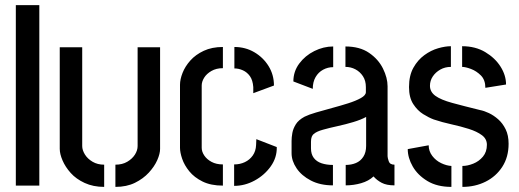

<svg xmlns="http://www.w3.org/2000/svg" viewBox="-20 -727 2032 752"><path d="M42 0V-707H134V0Z M432 5V-82Q459 -82 478.5 -93.5Q498 -105 508.5 -121.5Q519 -138 519 -155V-542H607V-144Q607 -125 596 -100Q585 -75 563 -51Q541 -27 508.5 -11Q476 5 432 5ZM388 5Q345 5 311.5 -10.5Q278 -26 257 -49.5Q236 -73 225 -98.5Q214 -124 214 -144V-542H302V-155Q302 -139 312.5 -122Q323 -105 342.5 -93.5Q362 -82 388 -82Z M853 0Q806 0 773.5 -16Q741 -32 721.5 -56Q702 -80 693.5 -105Q685 -130 685 -148V-395Q685 -416 695 -441.5Q705 -467 725.5 -490Q746 -513 778 -528Q810 -543 853 -543V-460Q827 -460 808 -449Q789 -438 779.5 -422.5Q770 -407 770 -392V-148Q770 -133 780 -118Q790 -103 808.5 -93Q827 -83 853 -83ZM897 1V-83Q920 -83 939 -92Q958 -101 970 -118Q982 -135 983 -159L984 -182L1064 -151Q1065 -110 1040.5 -75.5Q1016 -41 977.5 -20Q939 1 897 1ZM972 -362V-386Q970 -413 959 -428.5Q948 -444 931.5 -451.5Q915 -459 898 -459V-543Q941 -543 976 -522.5Q1011 -502 1032 -468Q1053 -434 1053 -392Z M1284 -1Q1234 -1 1197.5 -20Q1161 -39 1141.5 -68Q1122 -97 1122 -127V-175Q1122 -189 1125 -206Q1128 -223 1138.5 -240Q1149 -257 1173 -270Q1189 -278 1218 -286.5Q1247 -295 1280.5 -304Q1314 -313 1344 -322.5Q1374 -332 1393.5 -343Q1413 -354 1413 -366V-386Q1413 -411 1401.5 -428.5Q1390 -446 1372 -455.5Q1354 -465 1333 -465V-545Q1389 -545 1425.5 -520Q1462 -495 1480 -458.5Q1498 -422 1498 -389V-115Q1498 -109 1502.5 -95.5Q1507 -82 1525 -82V-1Q1494 -1 1475 -11Q1456 -21 1443 -36Q1424 -18 1394.5 -9.5Q1365 -1 1334 -1V-81Q1356 -81 1374 -88.5Q1392 -96 1403 -113Q1414 -130 1414 -156V-269Q1394 -258 1364 -249Q1334 -240 1302 -233Q1270 -226 1245 -219Q1220 -212 1210 -203Q1198 -195 1198 -172V-146Q1198 -123 1209 -108.5Q1220 -94 1239.5 -87.5Q1259 -81 1284 -81ZM1205 -379 1129 -408Q1129 -447 1152 -478Q1175 -509 1211 -527Q1247 -545 1285 -545V-464Q1264 -464 1245.5 -454Q1227 -444 1216 -425Q1205 -406 1205 -379Z M1791 5V-77Q1811 -77 1833.5 -86Q1856 -95 1871.5 -113.5Q1887 -132 1887 -160Q1887 -183 1867.5 -197.5Q1848 -212 1816.5 -222Q1785 -232 1748.5 -240Q1712 -248 1679 -259Q1660 -266 1637.5 -280Q1615 -294 1598.5 -319.5Q1582 -345 1582 -386Q1582 -431 1599 -461.5Q1616 -492 1642 -511Q1668 -530 1696 -538Q1724 -546 1746 -546V-465Q1723 -465 1704.5 -454.5Q1686 -444 1675 -427.5Q1664 -411 1664 -391Q1664 -367 1685.5 -351.5Q1707 -336 1751 -324Q1795 -312 1860 -296Q1876 -293 1895 -284Q1914 -275 1931.5 -259.5Q1949 -244 1960.5 -220.5Q1972 -197 1972 -164Q1972 -112 1947.5 -74Q1923 -36 1882 -15.5Q1841 5 1791 5ZM1748 5Q1692 5 1654 -18Q1616 -41 1596.5 -75Q1577 -109 1577 -143L1659 -158Q1659 -135 1673 -116.5Q1687 -98 1708 -88Q1729 -78 1748 -77ZM1881 -383Q1881 -414 1863.5 -431.5Q1846 -449 1824.5 -457Q1803 -465 1790 -465V-546Q1842 -546 1880.5 -523Q1919 -500 1940.5 -466Q1962 -432 1962 -396Z"/></svg>

Font: Stick No Bills ExtraLight Medium
Style: Regular
Weight: 500
Version: Version 2.000